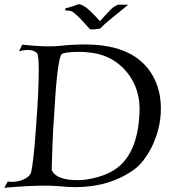

<svg xmlns="http://www.w3.org/2000/svg" viewBox="-20 -879 816 907"><path d="M354 -859Q361 -859 376 -850.5Q391 -842 406 -827Q423 -811 432 -801Q441 -791 449 -782Q452 -778 455 -782Q485 -816 501.5 -832.5Q518 -849 536 -856Q538 -857 543.5 -857Q549 -857 556 -857Q565 -857 574.5 -857Q584 -857 585 -856Q572 -845 547 -825Q522 -805 496 -783.5Q470 -762 453 -744Q443 -742 432 -741Q421 -740 413 -740Q405 -740 405 -741L365 -785Q352 -799 340.5 -809Q329 -819 325 -822Q318 -827 306 -828.5Q294 -830 287 -830L290 -840Q300 -842 318 -847.5Q336 -853 347 -858Q349 -859 354 -859ZM0 8 17 -22Q19 -21 23.5 -20.5Q28 -20 33 -20Q65 -20 88 -30Q119 -42 127 -65Q132 -85 138 -137.5Q144 -190 150 -276Q157 -367 160 -434.5Q163 -502 163 -547Q163 -618 155 -628Q140 -643 111 -643Q93 -643 70 -637L85 -668Q122 -664 154 -662Q186 -660 212 -660Q226 -660 238 -660.5Q250 -661 260 -662Q293 -666 323.5 -667.5Q354 -669 381 -669Q622 -669 704 -517Q740 -451 740 -366Q740 -318 728.5 -271.5Q717 -225 695 -181Q677 -147 656.5 -120.5Q636 -94 612 -77Q497 5 336 5Q319 5 300.5 4Q282 3 264 1Q233 -2 192 -2Q153 -2 105 0.5Q57 3 0 8ZM348 -28Q370 -28 389 -31Q439 -39 478.5 -55Q518 -71 546 -96Q631 -172 639 -344Q645 -460 577 -541Q514 -615 418 -629Q402 -631 386.5 -632.5Q371 -634 356 -634Q280 -634 269 -621Q249 -583 235 -324Q231 -273 228.5 -211.5Q226 -150 224 -77Q243 -28 348 -28Z"/></svg>

Font: Luxurious Roman
Style: Regular
Weight: 400
Designer: Robert E. Leuschke
Foundry: Robert E. Leuschke
Version: Version 1.010; ttfautohint (v1.8.3)